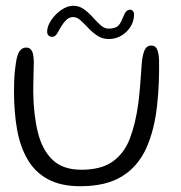

<svg xmlns="http://www.w3.org/2000/svg" viewBox="-20 -614 625 664"><path d="M258 30Q191 30 146.5 6.2Q102 -17.5 76 -61.5Q50 -105.5 39.2 -165.2Q28.5 -225 28.5 -297Q28.5 -313.5 29 -330.8Q29.5 -348 31 -364.2Q32.5 -380.5 34.5 -393Q39 -425.5 48 -437.5Q57 -449.5 70 -449.5Q81.5 -449.5 87.2 -442.2Q93 -435 94.8 -424Q96.5 -413 97 -401.5Q97 -392.5 96.5 -379Q96 -365.5 95.8 -350.2Q95.5 -335 95.2 -320.2Q95 -305.5 95 -294Q96 -217.5 110.8 -157Q125.5 -96.5 161.2 -61.8Q197 -27 261 -27Q329.5 -27 369.2 -55Q409 -83 428.8 -134Q448.5 -185 458 -254.5Q460 -270 461.8 -286.8Q463.5 -303.5 464.8 -320.8Q466 -338 467.5 -356Q469 -374 470 -391.5Q472.5 -423.5 479.8 -440Q487 -456.5 503.5 -456.5Q517 -456.5 522.8 -444.2Q528.5 -432 530 -408.5Q530.5 -388 530.2 -368Q530 -348 529.2 -328.2Q528.5 -308.5 527 -289.5Q525.5 -270.5 523.5 -252Q514.5 -165 485.8 -101.5Q457 -38 401.8 -4Q346.5 30 258 30ZM160.5 -486.5Q153 -486.5 148 -491.2Q143 -496 143 -504.5Q143 -523 156.8 -543.8Q170.5 -564.5 191.5 -579.2Q212.5 -594 233.5 -594Q254 -594 270.5 -582Q287 -570 300.8 -554.5Q314.5 -539 327.8 -527Q341 -515 355.5 -515Q374 -515 384.8 -521.8Q395.5 -528.5 404 -551Q411 -569 416.8 -574.8Q422.5 -580.5 430 -580.5Q435 -580.5 439.2 -576.5Q443.5 -572.5 443.5 -563.5Q443.5 -540 431 -520.8Q418.5 -501.5 398.8 -490.2Q379 -479 356.5 -479Q334 -479 316.8 -490.5Q299.5 -502 285.5 -517Q271.5 -532 258.8 -543.5Q246 -555 232.5 -555Q217.5 -555 205.5 -541.2Q193.5 -527.5 182 -505.5Q177 -495.5 171.8 -491Q166.5 -486.5 160.5 -486.5Z"/></svg>

Font: Gluten ExtraLight
Style: Regular
Weight: 250
Designer: Tyler Finck
Foundry: Etcetera Type Company
Version: Version 1.300